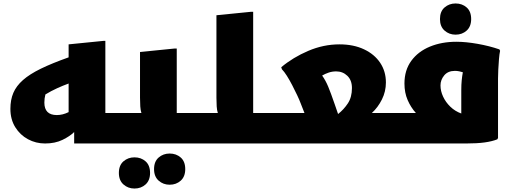

<svg xmlns="http://www.w3.org/2000/svg" viewBox="-20 -828 2966 1108"><path d="M688 0H408V-66Q384 -42 341 -21Q298 0 240 0Q187 0 141.5 -24.5Q96 -49 68 -94Q40 -139 40 -200Q40 -252 57 -292Q74 -332 112.5 -366Q151 -400 215.5 -431.5Q280 -463 376 -497V-572L576 -592H588V-176H708V-20ZM236 -236Q236 -164 308 -164Q342 -164 376 -181V-346Q343 -334 309 -318.5Q275 -303 242 -283Q236 -260 236 -236Z M688 -176H796Q791 -192 789.5 -214Q788 -236 788 -264V-528L988 -548H1000V-176H1120V-20L1100 0H668V-156ZM869 148Q869 104 895.5 81Q922 58 959 58Q997 58 1023 81Q1049 104 1049 148Q1049 191 1023 214.5Q997 238 959 238Q922 238 895.5 214.5Q869 191 869 148ZM666 170Q666 126 692.5 103Q719 80 756 80Q794 80 820 103Q846 126 846 170Q846 213 820 236.5Q794 260 756 260Q719 260 692.5 236.5Q666 213 666 170Z M1100 0V-156L1120 -176H1237Q1232 -192 1230.5 -214Q1229 -236 1229 -264V-740L1429 -760H1441V-176H1565V-20L1545 0Z M1565 -176H1737L1715 -232Q1708 -251 1695 -278.5Q1682 -306 1666.5 -336Q1651 -366 1635.5 -390.5Q1620 -415 1607 -428L1603 -440Q1671 -497 1759 -534.5Q1847 -572 1939 -572Q2020 -572 2080.5 -543.5Q2141 -515 2174 -465.5Q2207 -416 2207 -352Q2207 -300 2184 -254Q2161 -208 2126 -176H2285V-20L2265 0H1545V-156ZM1911 -228 1931 -170Q1964 -196 1987.5 -231.5Q2011 -267 2011 -320Q2011 -365 1984.5 -390.5Q1958 -416 1920 -416Q1897 -416 1876.5 -409Q1856 -402 1839 -392Q1859 -364 1874 -328Q1889 -292 1911 -228Z M2265 -176H2380Q2351 -208 2332.5 -250.5Q2314 -293 2314 -346Q2314 -423 2353.5 -477Q2393 -531 2461 -559Q2529 -587 2614 -587Q2668 -587 2736 -575Q2804 -563 2862 -543L2866 -535Q2862 -517 2859.5 -487Q2857 -457 2855.5 -426Q2854 -395 2854 -375V-32L2850 -24Q2820 -12 2776.5 -6Q2733 0 2670 0H2245V-156ZM2522 -335Q2522 -303 2537 -270.5Q2552 -238 2579 -212Q2606 -186 2642 -173V-308Q2642 -340 2644.5 -365Q2647 -390 2651 -411Q2642 -414 2630 -416.5Q2618 -419 2605 -419Q2565 -419 2543.5 -393Q2522 -367 2522 -335ZM2609 -628Q2572 -628 2545.5 -651.5Q2519 -675 2519 -718Q2519 -762 2545.5 -785Q2572 -808 2609 -808Q2647 -808 2673 -785Q2699 -762 2699 -718Q2699 -675 2673 -651.5Q2647 -628 2609 -628Z"/></svg>

Font: Kufam Black
Style: Regular
Weight: 900
Designer: Wael Morcos, Artur Schmal
Foundry: Original Type
Version: Version 1.301; ttfautohint (v1.8.3)